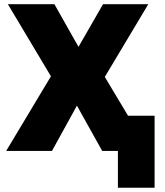

<svg xmlns="http://www.w3.org/2000/svg" viewBox="-20 -720 786 916"><path d="M542.5 175.5V0H496.5V-168H717.5V175.5ZM9.5 0 223 -356 17.5 -700H239.5L354.5 -496.5L471.5 -700H687.5L480 -353L691.5 0H467.5L347 -216L228 0Z"/></svg>

Font: Geologica ExtraBold
Style: Regular
Weight: 800
Designer: Sindre Bremnes, Frode Helland
Foundry: Monokrom Skriftforlag AS
Version: Version 1.010;gftools[0.9.28]